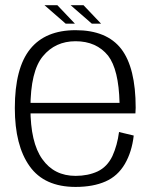

<svg xmlns="http://www.w3.org/2000/svg" viewBox="-20 -714 599 738"><path d="M270.5 4.5V-38Q188 -38 142.5 -102.5Q97 -166 97 -298Q97 -440.5 145 -498Q192.5 -555.5 270.5 -555.5Q350.5 -555.5 395.5 -500Q436.5 -446.5 439.5 -318.5H88.5V-278H500.5Q501.5 -289 501.5 -300Q501.5 -453.5 446 -526Q390 -598 270.5 -598Q154.5 -598 96 -525.5Q37 -452.5 37 -298.5Q37 -154.5 94 -75Q150.5 4.5 270.5 4.5ZM270.5 -38V4.5Q338 4.5 385.5 -16.5Q432.5 -37 460 -84Q487 -130.5 494 -193L437.5 -206.5Q431 -156 412 -114Q392 -72.5 355 -55Q318 -38 270.5 -38ZM333 -623H368.5L301 -694H251.5ZM232.5 -623H268L200.5 -694H151Z"/></svg>

Font: Anybody Thin Light
Style: Regular
Weight: 300
Version: Version 1.113;gftools[0.9.25]